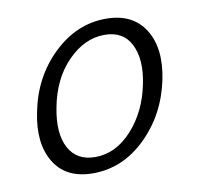

<svg xmlns="http://www.w3.org/2000/svg" viewBox="-56 -477 561 540"><g transform="rotate(-10 224.0 -207.0)"><path d="M169 4Q92 4 58.5 -51Q25 -106 43 -193Q62 -290 128.5 -354Q195 -418 279 -418Q355 -418 389.5 -363.5Q424 -309 406 -221Q386 -125 320 -60.5Q254 4 169 4ZM183 -40Q242 -40 288.5 -91.5Q335 -143 350 -219Q364 -287 342.5 -330.5Q321 -374 267 -374Q210 -374 162 -325Q114 -276 99 -196Q85 -124 107.5 -82Q130 -40 183 -40Z"/></g></svg>

Font: EauTestInfant Semilight
Style: Italic
Weight: 300
Italic angle: -12°
Designer: Christian Thalmann (Catharsis Fonts)
Version: Version 0.001;PS 000.001;hotconv 1.0.88;makeotf.lib2.5.64775